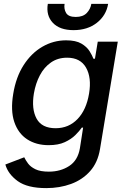

<svg xmlns="http://www.w3.org/2000/svg" viewBox="-20 -762 657 997"><path d="M220.5 214.8Q122.2 214.8 71.9 178.3Q21.7 141.7 7.8 92.3L105.8 54.7Q112.9 69.6 125.7 87Q138.5 104.4 163.9 116.8Q189.3 129.3 233.7 129.3Q294 129.3 339.1 100.1Q384.2 71 394.9 7.8L411.6 -99.4H404.8Q392.8 -82 371.4 -60.7Q350.1 -39.4 316.4 -23.8Q282.7 -8.2 232.6 -8.2Q168 -8.2 121.3 -38.5Q74.6 -68.9 54.3 -128.4Q34.1 -187.9 48.7 -274.9Q62.9 -361.9 102.8 -424Q142.8 -486.2 200.1 -519.4Q257.5 -552.6 323.2 -552.6Q373.9 -552.6 402.5 -535.7Q431.1 -518.8 445 -496.4Q458.8 -474.1 465.2 -457H473L487.6 -545.5H591.6L499.3 12.1Q487.9 81.7 448 126.6Q408 171.5 348.9 193.2Q289.8 214.8 220.5 214.8ZM268.8 -96.2Q337 -96.2 382.8 -144Q428.6 -191.8 442.5 -276.3Q456.3 -359 426.8 -410.7Q397.4 -462.4 328.5 -462.4Q280.2 -462.4 244.7 -437.7Q209.2 -413 187 -370.9Q164.8 -328.8 155.9 -276.3Q142.8 -196 169.9 -146.1Q197.1 -96.2 268.8 -96.2ZM454.2 -741.8H541.5Q531.6 -681.8 483 -643.6Q434.3 -605.5 361.9 -605.5Q290.1 -605.5 254.3 -643.6Q218.4 -681.8 228.3 -741.8H315.3Q311.1 -715.2 323.3 -694.6Q335.6 -674 373.2 -674Q410.9 -674 430.4 -694.4Q449.9 -714.8 454.2 -741.8Z"/></svg>

Font: Inter UI Medium
Style: Italic
Weight: 500
Italic angle: 9.39999°
Designer: Rasmus Andersson
Foundry: rsms
Version: 3.2;8d6f07862